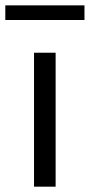

<svg xmlns="http://www.w3.org/2000/svg" viewBox="-49 -700 337 720"><path d="M78.6 0V-502.3H159.6V0ZM-29.1 -625V-679.9H267.8V-625Z"/></svg>

Font: Mulish ExtraLight
Style: Regular
Weight: 200
Designer: Vernon Adams
Foundry: Vernon Adams
Version: Version 3.603